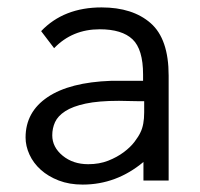

<svg xmlns="http://www.w3.org/2000/svg" viewBox="-20 -487 540 518"><path d="M91 -403Q152 -467 254 -467Q338 -467 386.5 -424.5Q435 -382 435 -283V0H367V-50Q294 11 203 11Q167 11 138.5 0Q110 -11 90 -29Q70 -47 59.5 -70Q49 -93 49 -116Q49 -185 108.5 -225Q168 -265 280 -269H366V-286Q366 -354 337.5 -381Q309 -408 249 -408Q175 -408 126 -357ZM369 -214H352Q338 -214 325.5 -214.5Q313 -215 301 -215Q246 -215 211 -207.5Q176 -200 156 -187Q136 -174 128.5 -157.5Q121 -141 121 -122Q121 -90 149 -67Q177 -44 218 -44Q248 -44 272 -53.5Q296 -63 314 -76.5Q332 -90 343 -104.5Q354 -119 359 -130Q369 -150 369 -184Z"/></svg>

Font: Inconsolata
Style: Regular
Weight: 400
Designer: Raph Levien, Kirill Tkachev
Foundry: Cyreal
Version: Version 1.013